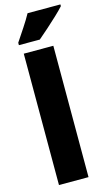

<svg xmlns="http://www.w3.org/2000/svg" viewBox="-145 -1023 614 1073"><g transform="rotate(-15 162.0 -486.5)"><path d="M226 0H55V-760H226ZM324 -963Q308 -945 279.5 -918Q251 -891 219.5 -863Q188 -835 162 -813H41V-827Q65 -863 90.5 -901.5Q116 -940 134 -973H324Z"/></g></svg>

Font: Noto Sans Khmer UI Condensed Black
Style: Regular
Weight: 900
Width: 3
Designer: Danh Hong and the Monotype Design Team
Foundry: Monotype Imaging Inc.
Version: Version 2.002; ttfautohint (v1.8.4.7-5d5b)